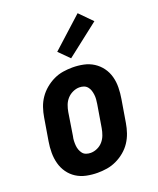

<svg xmlns="http://www.w3.org/2000/svg" viewBox="-144 -861 788 956"><g transform="rotate(-20 250.0 -382.5)"><path d="M207 8Q177 8 148 2Q119 -4 95.5 -19Q72 -34 56 -56.5Q40 -79 32.5 -106.5Q25 -134 25 -164Q25 -194 30 -223L50 -343Q54 -368 62.5 -393Q71 -418 86 -440Q101 -462 122 -479.5Q143 -497 167 -508.5Q191 -520 216.5 -524Q242 -528 267 -528Q297 -528 325.5 -522Q354 -516 377.5 -501Q401 -486 417.5 -463.5Q434 -441 441.5 -413.5Q449 -386 448.5 -356Q448 -326 443 -297L423 -177Q419 -152 410.5 -127Q402 -102 387.5 -80Q373 -58 352 -40.5Q331 -23 306.5 -11.5Q282 0 257 4Q232 8 207 8ZM208 -97Q226 -97 243.5 -105Q261 -113 273 -127Q285 -141 291.5 -158.5Q298 -176 301 -194L321 -314Q323 -326 324 -338.5Q325 -351 323.5 -363Q322 -375 318.5 -386Q315 -397 307.5 -406Q300 -415 289 -419Q278 -423 265 -423Q248 -423 230.5 -415Q213 -407 200.5 -393Q188 -379 181.5 -361.5Q175 -344 172 -326L153 -206Q150 -194 149.5 -181.5Q149 -169 150 -157Q151 -145 155 -134Q159 -123 166 -114Q173 -105 184.5 -101Q196 -97 208 -97ZM277 -573 223 -627 384 -773 449 -707Z"/></g></svg>

Font: Iosevka SS04 Extrabold Oblique
Style: Regular
Weight: 800
Italic angle: -9°
Monospace: yes
Designer: Belleve Invis
Foundry: Belleve Invis
Version: Version 19.0.0; ttfautohint (v1.8.4)